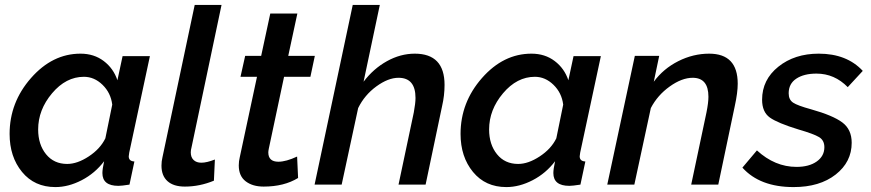

<svg xmlns="http://www.w3.org/2000/svg" viewBox="-20 -750 3538 780"><path d="M19 -206Q19 -334 106 -433Q193 -532 307 -532Q362 -532 401.5 -502Q441 -472 457 -424L478 -522H589L505 -130Q503 -118 503 -115Q503 -95 526 -94L506 0Q474 5 461 5Q396 5 396 -47Q396 -63 403 -95Q366 -46 312 -18Q258 10 205 10Q120 10 69.5 -51.5Q19 -113 19 -206ZM408 -188 436 -325Q430 -373 396.5 -405.5Q363 -438 321 -438Q248 -438 191.5 -371Q135 -304 135 -224Q135 -163 167 -123.5Q199 -84 253 -84Q294 -84 340.5 -114.5Q387 -145 408 -188Z M636 -77Q636 -95 640 -111L771 -730H880L758 -151Q755 -140 755 -131Q755 -111 766.5 -100Q778 -89 798 -89Q820 -89 853 -102L849 -16Q791 8 731 8Q685 8 660.5 -14Q636 -36 636 -77Z M950 -78Q950 -95 954 -111L1024 -438H957L976 -523H1041L1078 -695H1188L1151 -523H1259L1241 -438H1134L1072 -146Q1070 -136 1070 -131Q1070 -93 1111 -93Q1142 -93 1187 -114L1191 -27Q1134 8 1051 8Q1006 8 978 -13.5Q950 -35 950 -78Z M1413 -730H1523L1457 -418Q1497 -471 1552 -501.5Q1607 -532 1665 -532Q1786 -532 1786 -405Q1786 -362 1776 -319L1709 0H1599L1661 -293Q1668 -331 1668 -352Q1668 -434 1599 -434Q1557 -434 1509 -399Q1461 -364 1435 -311L1368 0H1258Z M1851 -206Q1851 -334 1938 -433Q2025 -532 2139 -532Q2194 -532 2233.5 -502Q2273 -472 2289 -424L2310 -522H2421L2337 -130Q2335 -118 2335 -115Q2335 -95 2358 -94L2338 0Q2306 5 2293 5Q2228 5 2228 -47Q2228 -63 2235 -95Q2198 -46 2144 -18Q2090 10 2037 10Q1952 10 1901.5 -51.5Q1851 -113 1851 -206ZM2240 -188 2268 -325Q2262 -373 2228.5 -405.5Q2195 -438 2153 -438Q2080 -438 2023.5 -371Q1967 -304 1967 -224Q1967 -163 1999 -123.5Q2031 -84 2085 -84Q2126 -84 2172.5 -114.5Q2219 -145 2240 -188Z M2559 -523H2658L2636 -418Q2675 -471 2735.5 -501.5Q2796 -532 2861 -532Q2977 -532 2977 -410Q2977 -374 2965 -319L2898 0H2788L2850 -293Q2858 -333 2858 -357Q2858 -434 2794 -434Q2750 -434 2700.5 -398.5Q2651 -363 2624 -311L2557 0H2447Z M2996 -69 3055 -139Q3128 -72 3216 -72Q3267 -72 3298 -94Q3329 -116 3329 -152Q3329 -180 3307.5 -193Q3286 -206 3224 -224Q3139 -250 3107.5 -272.5Q3076 -295 3076 -345Q3076 -426 3142 -479Q3208 -532 3306 -532Q3420 -532 3485 -462L3424 -396Q3370 -451 3297 -451Q3246 -451 3215 -430.5Q3184 -410 3184 -371Q3184 -345 3202 -333Q3220 -321 3275 -306Q3364 -281 3402 -252.5Q3440 -224 3440 -170Q3440 -92 3375 -41Q3310 10 3204 10Q3067 10 2996 -69Z"/></svg>

Font: Raleway-v4020 SemiBold
Style: Italic
Weight: 600
Italic angle: -12°
Designer: Matt McInerney, Pablo Impallari, Rodrigo Fuenzalida
Foundry: Matt McInerney, Pablo Impallari, Rodrigo Fuenzalida
Version: Version 4.020;PS 004.020;hotconv 1.0.88;makeotf.lib2.5.64775